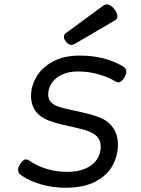

<svg xmlns="http://www.w3.org/2000/svg" viewBox="-20 -843 640 873"><path d="M466.3 -822.8Q482.9 -822.8 499 -802.7Q513.7 -783.7 513.7 -769.5Q513.7 -756.8 502.9 -750.5L320.3 -643.6Q311.5 -638.7 304.7 -638.7Q293 -638.7 282.2 -650.9Q270.5 -664.1 270.5 -676.3Q270.5 -685.5 278.3 -691.4L448.2 -816.4Q457 -822.8 466.3 -822.8ZM538.6 -541.5Q554.7 -531.7 554.7 -517.6Q554.7 -507.8 546.4 -492.2Q533.7 -468.8 518.6 -468.8Q510.7 -468.8 504.4 -473.1Q470.2 -493.7 425.5 -505.9Q380.9 -518.1 334.5 -518.1Q291 -518.1 260.5 -503.2Q230 -488.3 214.6 -464.4Q199.2 -440.4 199.2 -413.6Q199.2 -392.1 210.9 -379.2Q222.7 -366.2 247.6 -357.4Q262.2 -352.5 282.5 -347.9Q302.7 -343.3 322.8 -338.9Q364.3 -330.1 391.1 -323Q418 -315.9 442.4 -304.7Q477.1 -289.1 496.6 -258.3Q516.1 -227.5 516.1 -185.5Q516.1 -135.7 492.4 -91.3Q468.8 -46.9 415.3 -18.1Q361.8 10.7 277.3 10.7Q221.2 10.7 168.2 -4.2Q115.2 -19 76.7 -45.9Q62 -56.2 62 -70.3Q62 -81.1 70.8 -96.2Q84 -118.2 98.6 -118.2Q106 -118.2 112.3 -113.3Q146.5 -88.9 191.9 -75.2Q237.3 -61.5 285.2 -61.5Q335 -61.5 369.4 -76.9Q403.8 -92.3 420.9 -118.4Q438 -144.5 438 -176.3Q438 -221.2 393.1 -241.7Q376 -249.5 355 -255.1Q334 -260.7 298.3 -268.6Q265.6 -275.4 241 -282Q216.3 -288.6 195.3 -297.4Q121.1 -329.1 121.1 -406.7Q121.1 -451.2 145.5 -493.4Q169.9 -535.6 220 -563Q270 -590.3 343.8 -590.3Q455.1 -590.3 538.6 -541.5Z"/></svg>

Font: Courier Prime Sans
Style: Italic
Weight: 400
Italic angle: -10°
Designer: Alan Dague-Greene
Foundry: Quote-Unquote Apps
Version: Version 3.020